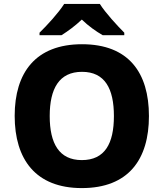

<svg xmlns="http://www.w3.org/2000/svg" viewBox="-20 -1017 836 981"><path d="M490 -997H308C279 -951 220 -887 182 -850V-837H294C329 -859 363 -884 398 -917C432 -884 470 -857 505 -837H615V-850C580 -885 519 -951 490 -997ZM741 -424C741 -646 637 -791 399 -791C162 -791 55 -646 55 -425C55 -203 162 -56 398 -56C637 -56 741 -203 741 -424ZM234 -424C234 -564 282 -650 399 -650C516 -650 562 -564 562 -424C562 -284 516 -199 398 -199C282 -199 234 -284 234 -424Z"/></svg>

Font: Noto Sans Malayalam UI ExtraBold
Style: Regular
Weight: 800
Designer: Jelle Bosma - Monotype Design Team
Foundry: Monotype Imaging Inc.
Version: Version 2.104